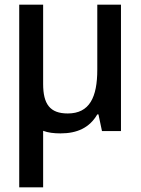

<svg xmlns="http://www.w3.org/2000/svg" viewBox="-20 -559 603 819"><path d="M238 10C309 10 362 -14 395 -71H400L415 0H496V-539H395V-262C395 -144 362 -75 269 -75C193 -75 164 -115 164 -201V-539H62V240H164V-1C185 7 210 10 238 10Z"/></svg>

Font: Noto Sans Mono SemiCondensed Medium
Style: Regular
Weight: 500
Width: 4
Designer: Monotype Design Team
Foundry: Monotype Imaging Inc.
Version: Version 2.014